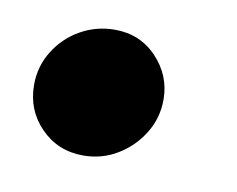

<svg xmlns="http://www.w3.org/2000/svg" viewBox="-37 -219 341 276"><g transform="rotate(10 133.0 -81.0)"><path d="M98 12Q61 12 36 -13.5Q11 -39 11 -76Q11 -103 25 -125.5Q39 -148 62 -161Q85 -174 112 -174Q149 -174 173.5 -148Q198 -122 198 -87Q198 -60 184 -37.5Q170 -15 147.5 -1.5Q125 12 98 12Z"/></g></svg>

Font: MuseoModerno Thin SemiBold
Style: Italic
Weight: 600
Italic angle: -9°
Version: Version 1.003